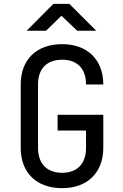

<svg xmlns="http://www.w3.org/2000/svg" viewBox="-20 -970 640 1000"><path d="M220 -810 300 -888 382 -810H481L341 -950H258L119 -810ZM304 10C435 10 518 -71 518 -200V-372H280V-290H428V-200C428 -117 382 -70 304 -70C225 -70 178 -117 178 -200V-531C178 -613 225 -659 304 -659C382 -659 428 -613 428 -530H518C518 -659 435 -740 304 -740C171 -740 88 -661 88 -530V-200C88 -69 171 10 304 10Z"/></svg>

Font: Tekne LDO
Style: Regular
Weight: 400
Monospace: yes
Designer: Alessio Laiso, Mario Rullo, Paolo Rosset
Foundry: Alessio Laiso
Version: Version 1.000;hotconv 1.0.109;makeotfexe 2.5.65596